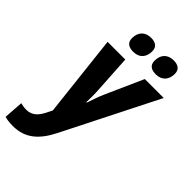

<svg xmlns="http://www.w3.org/2000/svg" viewBox="-359 -858 1197 1197"><g transform="rotate(45 240.0 -259.5)"><path d="M408 -618C461 -618 490 -653 490 -704C490 -745 461 -759 426 -759C372 -759 342 -726 342 -673C342 -633 368 -618 408 -618ZM209 -618C263 -618 291 -653 291 -704C291 -745 262 -759 227 -759C174 -759 143 -726 143 -673C143 -633 169 -618 209 -618ZM5 240C113 240 179 181 233 74L547 -549H380L268 -298C253 -264 239 -222 228 -189H224C225 -223 226 -264 223 -301L208 -549H52L113 -5L93 35C69 81 41 109 -8 109C-27 109 -43 106 -58 102L-67 231C-51 236 -29 240 5 240Z"/></g></svg>

Font: Noto Sans SemiCondensed ExtraBold
Style: Italic
Weight: 800
Width: 4
Italic angle: -12°
Designer: Monotype Design Team
Foundry: Monotype Imaging Inc.
Version: Version 2.013